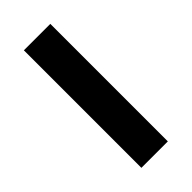

<svg xmlns="http://www.w3.org/2000/svg" viewBox="33 -227 662 662"><g transform="rotate(45 363.5 103.5)"><path d="M77 168V39H650V168Z"/></g></svg>

Font: DM Sans 16pt
Style: Bold
Weight: 700
Version: Version 4.004;gftools[0.9.30]